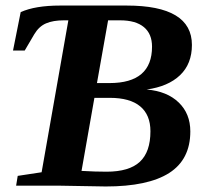

<svg xmlns="http://www.w3.org/2000/svg" viewBox="-20 -675 755 698"><path d="M364.3 2.9 195.8 0H38.6L44.4 -35.6L131.3 -48.8L228.5 -601.1H211.9Q173.3 -601.1 147.5 -590.1Q121.6 -579.1 104.5 -550.3L69.8 -491.2H27.3L55.2 -630.9Q107.9 -654.8 198.7 -654.8H440.4Q677.7 -654.8 677.7 -511.7Q677.7 -442.9 634.5 -401.6Q591.3 -360.4 513.2 -349.6Q587.4 -343.3 629.6 -302.5Q671.9 -261.7 671.9 -197.3Q671.9 -95.2 595 -46.1Q518.1 2.9 364.3 2.9ZM367.2 -50.8Q449.7 -50.8 488.3 -86.7Q526.9 -122.6 526.9 -197.8Q526.9 -257.3 489.7 -288.3Q452.6 -319.3 378.9 -319.3H323.2L276.4 -53.7Q327.6 -50.8 367.2 -50.8ZM378.4 -373Q532.7 -373 532.7 -505.4Q532.7 -551.8 503.2 -576.4Q473.6 -601.1 416.5 -601.1H373L332.5 -373Z"/></svg>

Font: Liberation Serif
Style: Bold Italic
Weight: 700
Italic angle: -16.333°
Designer: Steve Matteson
Foundry: Ascender Corporation
Version: Version 2.1.5